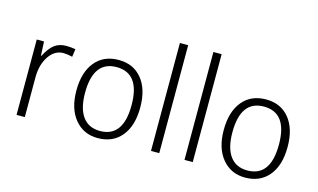

<svg xmlns="http://www.w3.org/2000/svg" viewBox="-90 -1028 2165 1306"><g transform="rotate(15 992.0 -375.0)"><path d="M359.9 -535.2 352.1 -480Q314 -488.8 289.1 -488.8Q227.5 -488.8 187.3 -429Q147 -369.1 147 -280.8V0H88.9V-530.8H140.1L145 -431.2H147.9Q178.7 -490.7 212.2 -515.9Q245.6 -541 293.9 -541Q326.7 -541 359.9 -535.2Z M661.6 9.8Q562 9.8 500.5 -64.2Q439 -138.2 439 -266.1Q439 -394.5 499 -467.8Q559.1 -541 665 -541Q768.6 -541 828.6 -467.8Q888.7 -394.5 888.7 -266.1Q888.7 -136.2 828.1 -63.2Q767.6 9.8 661.6 9.8ZM664.1 -41Q827.6 -41 827.6 -266.1Q827.6 -490.2 663.1 -490.2Q500 -490.2 500 -266.1Q500 -156.2 542.2 -98.6Q584.5 -41 664.1 -41Z M1093.8 0H1035.6V-759.8H1093.8Z M1329.6 0H1271.5V-759.8H1329.6Z M1699.2 9.8Q1599.6 9.8 1538.1 -64.2Q1476.6 -138.2 1476.6 -266.1Q1476.6 -394.5 1536.6 -467.8Q1596.7 -541 1702.6 -541Q1806.2 -541 1866.2 -467.8Q1926.3 -394.5 1926.3 -266.1Q1926.3 -136.2 1865.7 -63.2Q1805.2 9.8 1699.2 9.8ZM1701.7 -41Q1865.2 -41 1865.2 -266.1Q1865.2 -490.2 1700.7 -490.2Q1537.6 -490.2 1537.6 -266.1Q1537.6 -156.2 1579.8 -98.6Q1622.1 -41 1701.7 -41Z"/></g></svg>

Font: Droid Sans TV
Style: Regular
Weight: 300
Version: Version 1.00